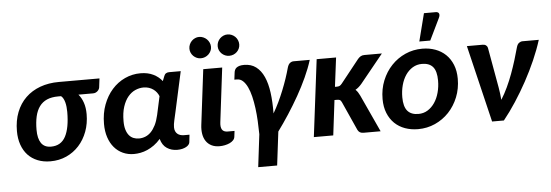

<svg xmlns="http://www.w3.org/2000/svg" viewBox="-53 -879 3454 1203"><g transform="rotate(-5 1673.5 -277.5)"><path d="M443.8 -393.6Q462.9 -371.6 473.6 -340.1Q484.4 -308.6 484.4 -267.6Q484.4 -208.5 465.6 -158.2Q446.8 -107.9 413.3 -71Q379.9 -34.2 334 -13.4Q288.1 7.3 233.4 7.3Q189 7.3 153.1 -7.1Q117.2 -21.5 92 -48.3Q66.9 -75.2 53.5 -113.5Q40 -151.9 40 -199.2Q40 -265.6 60.8 -318.4Q81.5 -371.1 119.4 -407.7Q157.2 -444.3 210.4 -463.9Q263.7 -483.4 328.1 -483.4H584L577.1 -426.8Q576.2 -421.4 573 -415.5Q569.8 -409.7 564.5 -404.8Q559.1 -399.9 552 -396.7Q544.9 -393.6 536.1 -393.6ZM364.7 -292Q364.7 -308.1 363 -323.7Q361.3 -339.4 357.7 -353Q354 -366.7 348.1 -377.2Q342.3 -387.7 334.5 -393.6H316.4Q274.9 -393.6 245.8 -380.9Q216.8 -368.2 198.5 -343.3Q180.2 -318.4 171.6 -281.5Q163.1 -244.6 163.1 -196.8Q163.1 -142.1 183.1 -113Q203.1 -84 244.6 -84Q307.6 -84 336.2 -137.7Q364.7 -191.4 364.7 -292Z M1030.8 4.9Q994.1 4.9 966.1 -13.7Q938 -32.2 926.8 -72.8Q907.7 -50.8 886.5 -35.4Q865.2 -20 843.5 -10.5Q821.8 -1 800 3.2Q778.3 7.3 758.3 7.3Q720.7 7.3 689.2 -7.1Q657.7 -21.5 635 -48.1Q612.3 -74.7 599.9 -112.3Q587.4 -149.9 587.4 -196.8Q587.4 -263.2 607.9 -317.6Q628.4 -372.1 663.1 -411.1Q697.8 -450.2 744.1 -471.7Q790.5 -493.2 842.3 -493.2Q888.7 -493.2 922.9 -476.3Q957 -459.5 978 -432.1L990.2 -462.9Q994.1 -474.1 1002.4 -479.2Q1010.7 -484.4 1022 -484.4H1095.2L1040.5 -234.9Q1034.2 -205.6 1028.3 -180.9Q1022.5 -156.2 1022.5 -137.7Q1022.5 -123.5 1027.1 -113Q1031.7 -102.5 1039.6 -95.9Q1047.4 -89.4 1057.9 -86.2Q1068.4 -83 1080.1 -83H1115.2L1109.9 -35.2Q1108.9 -27.8 1103 -20.5Q1097.2 -13.2 1086.9 -7.6Q1076.7 -2 1062.5 1.5Q1048.3 4.9 1030.8 4.9ZM798.3 -86.9Q818.8 -86.9 838.1 -94.5Q857.4 -102.1 873.5 -118.4Q889.6 -134.8 902.6 -160.6Q915.5 -186.5 923.8 -223.1L949.2 -339.8Q944.3 -352.5 935.5 -364Q926.8 -375.5 914.8 -384Q902.8 -392.6 887.5 -397.7Q872.1 -402.8 854 -402.8Q827.6 -402.8 802 -391.6Q776.4 -380.4 756.1 -356.2Q735.8 -332 723.4 -294.2Q710.9 -256.3 710.9 -203.1Q710.9 -171.4 717.8 -149.4Q724.6 -127.4 736.3 -113.5Q748 -99.6 763.9 -93.3Q779.8 -86.9 798.3 -86.9Z M1236.8 -484.4H1356L1314.5 -144.5Q1310.5 -113.8 1320.1 -97.9Q1329.6 -82 1356 -82H1398.4L1394 -45.9Q1392.6 -33.2 1383.5 -23.7Q1374.5 -14.2 1360.8 -7.8Q1347.2 -1.5 1330.3 2Q1313.5 5.4 1297.4 5.4Q1267.6 5.4 1246.3 -5.4Q1225.1 -16.1 1212.2 -35.2Q1199.2 -54.2 1194.8 -80.6Q1190.4 -106.9 1194.3 -137.7ZM1297.4 -619.6Q1297.4 -606 1291.7 -594Q1286.1 -582 1276.6 -573Q1267.1 -564 1254.6 -558.8Q1242.2 -553.7 1228 -553.7Q1214.8 -553.7 1202.9 -558.8Q1190.9 -564 1181.6 -573Q1172.4 -582 1167 -594Q1161.6 -606 1161.6 -619.6Q1161.6 -633.8 1167 -646.2Q1172.4 -658.7 1181.6 -668Q1190.9 -677.2 1202.9 -682.6Q1214.8 -688 1228 -688Q1242.2 -688 1254.6 -682.6Q1267.1 -677.2 1276.6 -668Q1286.1 -658.7 1291.7 -646.2Q1297.4 -633.8 1297.4 -619.6ZM1475.1 -619.6Q1475.1 -606 1469.7 -594Q1464.4 -582 1455.1 -573Q1445.8 -564 1433.3 -558.8Q1420.9 -553.7 1406.7 -553.7Q1393.1 -553.7 1380.9 -558.8Q1368.7 -564 1359.4 -573Q1350.1 -582 1344.7 -594Q1339.4 -606 1339.4 -619.6Q1339.4 -633.8 1344.7 -646.2Q1350.1 -658.7 1359.4 -668Q1368.7 -677.2 1380.9 -682.6Q1393.1 -688 1406.7 -688Q1420.9 -688 1433.3 -682.6Q1445.8 -677.2 1455.1 -668Q1464.4 -658.7 1469.7 -646.2Q1475.1 -633.8 1475.1 -619.6Z M1526.4 157.2 1551.3 -47.9Q1550.8 -88.9 1548.6 -131.1Q1546.4 -173.3 1541.3 -212.6Q1536.1 -252 1527.8 -286.4Q1519.5 -320.8 1507.3 -346.4Q1495.1 -372.1 1479 -387Q1462.9 -401.9 1441.9 -401.9H1425.3L1430.7 -444.8Q1431.6 -454.1 1435.1 -462.2Q1438.5 -470.2 1445.8 -476.1Q1453.1 -481.9 1464.8 -485.4Q1476.6 -488.8 1494.1 -488.8Q1538.1 -488.8 1568.6 -465.8Q1599.1 -442.9 1617.9 -401.1Q1636.7 -359.4 1644.5 -300.5Q1652.3 -241.7 1651.4 -169.9Q1670.4 -202.1 1687.3 -237.5Q1704.1 -272.9 1718.5 -308.8Q1732.9 -344.7 1744.9 -380.1Q1756.8 -415.5 1765.6 -447.8Q1771.5 -468.3 1782.2 -476.3Q1793 -484.4 1804.7 -484.4H1906.7Q1890.6 -432.6 1865 -376.7Q1839.4 -320.8 1807.9 -265.1Q1776.4 -209.5 1741.5 -155.8Q1706.5 -102.1 1671.4 -54.2L1645.5 157.2Z M2072.3 -484.9 2049.3 -302.2H2061Q2071.3 -302.2 2078.4 -305.4Q2085.4 -308.6 2093.3 -318.4L2209 -463.9Q2217.3 -473.6 2226.8 -479.2Q2236.3 -484.9 2250.5 -484.9H2360.4L2215.3 -306.2Q2206.1 -295.4 2196.5 -287.1Q2187 -278.8 2175.8 -272.5Q2184.1 -265.1 2190.4 -255.4Q2196.8 -245.6 2202.1 -234.4L2310.1 0H2203.6Q2189.5 0 2180.7 -4.9Q2171.9 -9.8 2166 -21L2084.5 -202.1Q2079.1 -213.4 2073.5 -216.8Q2067.9 -220.2 2054.2 -220.2H2039.1L2012.2 0H1890.1L1950.2 -484.9Z M2545.9 7.3Q2501.5 7.3 2463.6 -6.3Q2425.8 -20 2398.4 -46.4Q2371.1 -72.8 2355.5 -111.3Q2339.8 -149.9 2339.8 -199.7Q2339.8 -262.7 2361.6 -316.2Q2383.3 -369.6 2420.7 -408.9Q2458 -448.2 2507.8 -470.5Q2557.6 -492.7 2614.3 -492.7Q2658.7 -492.7 2696.3 -479Q2733.9 -465.3 2761.5 -439Q2789.1 -412.6 2804.7 -374Q2820.3 -335.4 2820.3 -285.6Q2820.3 -223.6 2798.8 -170.2Q2777.3 -116.7 2740 -77.1Q2702.6 -37.6 2652.6 -15.1Q2602.5 7.3 2545.9 7.3ZM2555.7 -87.4Q2588.4 -87.4 2614.3 -103.5Q2640.1 -119.6 2658.4 -146.7Q2676.8 -173.8 2686.5 -209.7Q2696.3 -245.6 2696.3 -285.2Q2696.3 -344.2 2673.6 -371.1Q2650.9 -397.9 2604.5 -397.9Q2572.3 -397.9 2546.1 -382.1Q2520 -366.2 2501.7 -339.4Q2483.4 -312.5 2473.6 -276.4Q2463.9 -240.2 2463.9 -200.2Q2463.9 -142.1 2486.8 -114.7Q2509.8 -87.4 2555.7 -87.4ZM2600.6 -539.1 2645 -713.4H2718.3Q2734.9 -713.4 2739.3 -702.9Q2743.7 -692.4 2735.4 -675.3L2669.4 -539.1Z M3347.2 -484.4Q3328.1 -423.3 3299.8 -358.9Q3271.5 -294.4 3237.1 -231.2Q3202.6 -168 3164.1 -108.9Q3125.5 -49.8 3085.4 0H3011.2L2895 -484.4H2994.1Q3007.3 -484.4 3015.4 -478Q3023.4 -471.7 3025.4 -462.4L3070.8 -208Q3074.2 -187.5 3076.7 -168.5Q3079.1 -149.4 3080.6 -130.4Q3102.5 -165 3121.3 -205.1Q3140.1 -245.1 3155.5 -287.1Q3170.9 -329.1 3183.8 -370.8Q3196.8 -412.6 3207 -450.7Q3212.4 -469.2 3222.9 -476.8Q3233.4 -484.4 3245.1 -484.4Z"/></g></svg>

Font: Carlito
Style: Bold Italic
Weight: 700
Italic angle: -7°
Designer: Lukasz Dziedzic
Foundry: tyPoland Lukasz Dziedzic
Version: Version 1.104